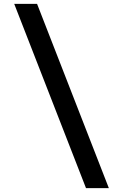

<svg xmlns="http://www.w3.org/2000/svg" viewBox="-20 -810 640 1000"><path d="M173 -790H54L428 170H547Z"/></svg>

Font: CommitMono
Style: 700Regular
Weight: 700
Monospace: yes
Designer: Eigil Nikolajsen
Foundry: Eigil Nikolajsen
Version: Version 1.143